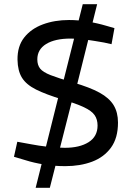

<svg xmlns="http://www.w3.org/2000/svg" viewBox="-20 -798 635 921"><path d="M293 -1Q239 -1 190.5 -9Q142 -17 104 -29L47 -46L63 -118L129 -106Q165 -99 209 -94Q253 -89 291 -89Q362 -89 405 -116Q448 -143 448 -196Q448 -225 434 -245.5Q420 -266 383 -283.5Q346 -301 279 -321Q200 -345 153 -368.5Q106 -392 85.5 -425Q65 -458 64 -511Q63 -576 96 -618Q129 -660 185.5 -681Q242 -702 311 -702Q355 -702 401 -694.5Q447 -687 491 -674L529 -663L515 -586L479 -594Q434 -602 395 -607.5Q356 -613 319 -613Q244 -613 201.5 -587Q159 -561 159 -513Q159 -486 172.5 -469Q186 -452 223 -437.5Q260 -423 332 -402Q411 -379 457.5 -353.5Q504 -328 525 -293.5Q546 -259 546 -210Q546 -136 512.5 -90Q479 -44 422 -22.5Q365 -1 293 -1ZM151 103 269 -369 335 -353 219 103ZM340 -353 274 -369 377 -778H446Z"/></svg>

Font: REM
Style: Regular
Weight: 400
Designer: Octavio Pardo
Foundry: Ashler Design
Version: Version 1.005;gftools[0.9.28]